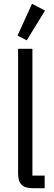

<svg xmlns="http://www.w3.org/2000/svg" viewBox="-20 -999 287 1019"><path d="M154 0Q113 0 94.5 -18.5Q76 -37 76 -78V-740H152V-67H217V0ZM122 -785 73 -810 150 -979 219 -943Z"/></svg>

Font: IBM Plex Sans Cond
Style: Regular
Weight: 400
Width: 3
Designer: Mike Abbink, Paul van der Laan, Pieter van Rosmalen
Foundry: Bold Monday
Version: Version 1.3